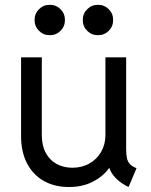

<svg xmlns="http://www.w3.org/2000/svg" viewBox="-20 -750 610 778"><path d="M65.4 -198.2V-517.6H149.4V-202.1Q149.4 -159.7 165.8 -129.9Q182.1 -100.1 210.2 -85.2Q238.3 -70.3 273.4 -70.3Q312.5 -70.3 343 -87.9Q373.5 -105.5 390.4 -135.7Q407.2 -166 407.2 -202.1V-517.6H491.2V-146.5Q491.2 -122.6 494.6 -108.2Q498 -93.8 507.1 -84.5Q516.1 -75.2 533.2 -68.4L501 7.8Q471.2 -6.3 450.7 -26.6Q430.2 -46.9 423.8 -68.4H421.9Q396.5 -34.2 355.2 -13.2Q314 7.8 258.8 7.8Q201.2 7.8 157.5 -16.8Q113.8 -41.5 89.6 -87.9Q65.4 -134.3 65.4 -198.2ZM315.4 -668.9Q315.4 -694.8 333.3 -712.6Q351.1 -730.5 377 -730.5Q402.8 -730.5 420.7 -712.6Q438.5 -694.8 438.5 -668.9Q438.5 -643.1 420.7 -625.2Q402.8 -607.4 377 -607.4Q351.1 -607.4 333.3 -625.2Q315.4 -643.1 315.4 -668.9ZM120.1 -668.9Q120.1 -694.8 137.9 -712.6Q155.8 -730.5 181.6 -730.5Q207.5 -730.5 225.3 -712.6Q243.2 -694.8 243.2 -668.9Q243.2 -643.1 225.3 -625.2Q207.5 -607.4 181.6 -607.4Q155.8 -607.4 137.9 -625.2Q120.1 -643.1 120.1 -668.9Z"/></svg>

Font: Reddit Sans Strawberry
Style: Regular
Weight: 400
Designer: Stephen Hutchings
Foundry: Reddit
Version: Version 1.013